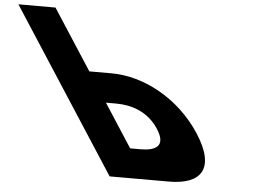

<svg xmlns="http://www.w3.org/2000/svg" viewBox="-518 -897 1299 969"><g transform="rotate(5 131.0 -412.5)"><path d="M71 0 -463.4 -825H-275.4L-77.2 -519H35.8C196.8 -519 379.4 -424 489.5 -254C600.2 -83 533 0 372 0ZM20 -369 161.8 -150H214.8C288.8 -150 342.6 -175 287.6 -260C233.2 -344 147 -369 73 -369Z"/></g></svg>

Font: Hussar
Style: BdOpOblSeven
Weight: 700
Foundry: Cannot Into Space Fonts
Version: Version 2.00